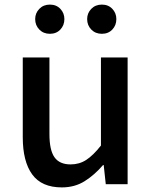

<svg xmlns="http://www.w3.org/2000/svg" viewBox="-20 -801 660 835"><path d="M249 14Q161 14 120 -42.5Q79 -99 79 -204V-551H195V-218Q195 -148 217 -117Q239 -86 287 -86Q325 -86 355 -105.5Q385 -125 419 -168V-551H535V0H440L431 -83H428Q391 -40 348 -13Q305 14 249 14ZM197 -654Q169 -654 151 -672.5Q133 -691 133 -718Q133 -744 151 -762.5Q169 -781 197 -781Q225 -781 242.5 -762.5Q260 -744 260 -718Q260 -691 242.5 -672.5Q225 -654 197 -654ZM423 -654Q395 -654 377 -672.5Q359 -691 359 -718Q359 -744 377 -762.5Q395 -781 423 -781Q451 -781 468.5 -762.5Q486 -744 486 -718Q486 -691 468.5 -672.5Q451 -654 423 -654Z"/></svg>

Font: Source Han Sans SC Medium
Style: Regular
Weight: 500
Designer: Ryoko NISHIZUKA 西塚涼子 (kana, bopomofo & ideographs); Paul D. Hunt (Latin, Greek & Cyrillic); Sandoll Communications 산돌커뮤니
Foundry: Adobe
Version: Version 2.004;hotconv 1.0.118;makeotfexe 2.5.65603